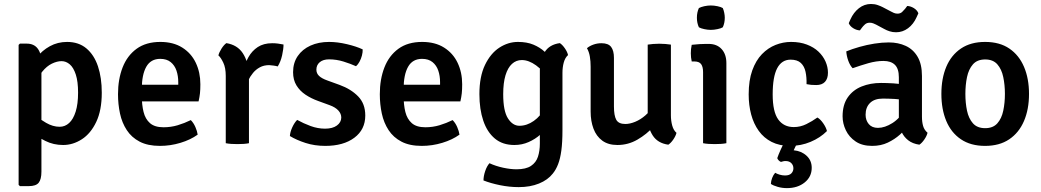

<svg xmlns="http://www.w3.org/2000/svg" viewBox="-20 -719 5226 964"><path d="M114 -500Q150.5 -500 169.2 -475.2Q188 -450.5 188 -406V142.5Q188 181.5 174.2 198.5Q160.5 215.5 124.5 215.5H80L73.5 209V-493.5L80 -500ZM491 -253.5Q491 -165 463.2 -106.8Q435.5 -48.5 391 -19.8Q346.5 9 297 9Q248.5 9 208.2 -11.2Q168 -31.5 134 -55.5L149 -144.5Q177.5 -122 211.5 -102.2Q245.5 -82.5 279.5 -82.5Q306.5 -82.5 327.2 -101.5Q348 -120.5 360 -158.8Q372 -197 372 -254Q372 -310 360.5 -345Q349 -380 330.2 -396Q311.5 -412 289 -412Q266.5 -412 240.5 -399.5Q214.5 -387 191.8 -358.8Q169 -330.5 156 -283.5L131.5 -363.5Q140 -399 165.8 -432.2Q191.5 -465.5 230.5 -487Q269.5 -508.5 317 -508.5Q375 -508.5 413.8 -476Q452.5 -443.5 471.8 -386.2Q491 -329 491 -253.5Z M646.5 -210V-293.5H875V-306.5Q875 -338 866 -364.5Q857 -391 837 -407.2Q817 -423.5 784.5 -423.5Q737 -423.5 714.5 -383.8Q692 -344 692 -272V-236.5Q692 -192.5 700.8 -157Q709.5 -121.5 733 -100.8Q756.5 -80 801 -80Q838 -80 872.2 -90.2Q906.5 -100.5 938 -116Q952 -102 961 -81.2Q970 -60.5 972.5 -43Q936.5 -17 886 -1.8Q835.5 13.5 783 13.5Q722 13.5 681.2 -7.8Q640.5 -29 616.5 -65.8Q592.5 -102.5 582.5 -149Q572.5 -195.5 572.5 -246Q572.5 -321 595.5 -380.2Q618.5 -439.5 665.8 -474Q713 -508.5 785 -508.5Q850 -508.5 895 -480.2Q940 -452 963 -403.8Q986 -355.5 986 -296Q986 -269 984 -250.5Q982 -232 977 -210Z M1403.5 -495.5Q1403.5 -473 1396.5 -441.5Q1389.5 -410 1374.5 -385.5Q1363.5 -388.5 1352.8 -389.8Q1342 -391 1331.5 -392Q1305 -392 1285 -381.2Q1265 -370.5 1250.5 -353Q1236 -335.5 1225.5 -313.5Q1215 -291.5 1207.5 -268.5L1192 -289Q1193 -325.5 1201.5 -363.2Q1210 -401 1227.5 -432.2Q1245 -463.5 1274.2 -482.8Q1303.5 -502 1346.5 -502Q1362.5 -502 1375.5 -500.2Q1388.5 -498.5 1403.5 -495.5ZM1076.5 -441Q1080.5 -456.5 1092.2 -475Q1104 -493.5 1116.5 -502.5Q1171.5 -493.5 1198.8 -452.2Q1226 -411 1230 -347.5V0Q1218.5 2.5 1203 3.5Q1187.5 4.5 1172 4.5Q1156.5 4.5 1141.2 3.5Q1126 2.5 1113.5 0V-338Q1113.5 -378.5 1101.2 -404.2Q1089 -430 1076.5 -441Z M1435.5 -36Q1436.5 -55.5 1447.2 -79.2Q1458 -103 1472 -117Q1503.5 -99.5 1539.5 -86.2Q1575.5 -73 1612 -73Q1650 -73 1671.5 -88.8Q1693 -104.5 1693.5 -128.5Q1693.5 -148 1678.8 -164.2Q1664 -180.5 1635 -191L1577.5 -212Q1542.5 -224.5 1514 -243.5Q1485.5 -262.5 1468.5 -290.2Q1451.5 -318 1451.5 -356.5Q1451.5 -403.5 1474.8 -437.5Q1498 -471.5 1538.8 -490Q1579.5 -508.5 1632.5 -508.5Q1674.5 -508.5 1722 -497.2Q1769.5 -486 1801 -471Q1801.5 -456.5 1797.2 -440.2Q1793 -424 1785.2 -409.5Q1777.5 -395 1767.5 -386.5Q1740 -399 1704.5 -410Q1669 -421 1632 -421Q1602.5 -421 1585.5 -406.8Q1568.5 -392.5 1568.5 -369.5Q1568.5 -350.5 1582 -337.8Q1595.5 -325 1623.5 -315L1685.5 -292.5Q1742 -272 1778 -235.2Q1814 -198.5 1814 -139Q1814 -68.5 1759.2 -27.5Q1704.5 13.5 1613 13.5Q1560 13.5 1514.2 -1.2Q1468.5 -16 1435.5 -36Z M1961 -210V-293.5H2189.5V-306.5Q2189.5 -338 2180.5 -364.5Q2171.5 -391 2151.5 -407.2Q2131.5 -423.5 2099 -423.5Q2051.5 -423.5 2029 -383.8Q2006.5 -344 2006.5 -272V-236.5Q2006.5 -192.5 2015.2 -157Q2024 -121.5 2047.5 -100.8Q2071 -80 2115.5 -80Q2152.5 -80 2186.8 -90.2Q2221 -100.5 2252.5 -116Q2266.5 -102 2275.5 -81.2Q2284.5 -60.5 2287 -43Q2251 -17 2200.5 -1.8Q2150 13.5 2097.5 13.5Q2036.5 13.5 1995.8 -7.8Q1955 -29 1931 -65.8Q1907 -102.5 1897 -149Q1887 -195.5 1887 -246Q1887 -321 1910 -380.2Q1933 -439.5 1980.2 -474Q2027.5 -508.5 2099.5 -508.5Q2164.5 -508.5 2209.5 -480.2Q2254.5 -452 2277.5 -403.8Q2300.5 -355.5 2300.5 -296Q2300.5 -269 2298.5 -250.5Q2296.5 -232 2291.5 -210Z M2832 -442.5Q2817 -429 2810.5 -405Q2804 -381 2804 -353.5V-65.5Q2804 -5 2798.5 36.2Q2793 77.5 2782.2 105.2Q2771.5 133 2755.5 152.5Q2730.5 184.5 2686.2 202.5Q2642 220.5 2584.5 220.5Q2538 220.5 2490.5 210.8Q2443 201 2407.5 187Q2407.5 165.5 2416 140.2Q2424.5 115 2437.5 100.5Q2469 115 2506 123Q2543 131 2573.5 131Q2620.5 131 2646 114Q2671.5 97 2681 67.8Q2690.5 38.5 2690.5 2V-366Q2690.5 -417.5 2714.2 -456.5Q2738 -495.5 2791 -502.5Q2804 -494 2816.2 -476.2Q2828.5 -458.5 2832 -442.5ZM2387 -246.5Q2387 -334.5 2415 -392.8Q2443 -451 2487.2 -479.8Q2531.5 -508.5 2580.5 -508.5Q2625.5 -508.5 2658.2 -494.8Q2691 -481 2713.8 -460Q2736.5 -439 2752.5 -418L2735.5 -319.5Q2708.5 -364 2671.5 -390.8Q2634.5 -417.5 2600 -417.5Q2571.5 -417.5 2550.5 -398.2Q2529.5 -379 2518 -341Q2506.5 -303 2506.5 -246Q2506.5 -162 2530.2 -124.8Q2554 -87.5 2588 -87.5Q2625.5 -87.5 2660.2 -112Q2695 -136.5 2715 -177L2732.5 -90Q2718 -66 2692.8 -43.2Q2667.5 -20.5 2634.2 -5.8Q2601 9 2562.5 9Q2503.5 9 2464.8 -23.2Q2426 -55.5 2406.5 -113Q2387 -170.5 2387 -246.5Z M3348.5 -140.5Q3348.5 -113 3355 -89Q3361.5 -65 3376.5 -52Q3372.5 -36 3360.5 -18.5Q3348.5 -1 3335.5 7.5Q3282 0 3257 -39.2Q3232 -78.5 3232 -130V-495Q3243.5 -497 3259 -498.2Q3274.5 -499.5 3290 -499.5Q3305.5 -499.5 3320.8 -498.2Q3336 -497 3348.5 -495ZM2945.5 -384.5Q2945.5 -411.5 2941.5 -435.2Q2937.5 -459 2927 -477Q2939.5 -488 2959 -495Q2978.5 -502 3000 -502Q3034.5 -502 3048.5 -483.2Q3062.5 -464.5 3062.5 -428.5V-184.5Q3062.5 -138.5 3074.2 -117.5Q3086 -96.5 3119.5 -96.5Q3142.5 -96.5 3169.2 -107.5Q3196 -118.5 3220.5 -139.8Q3245 -161 3260.5 -191V-82.5Q3227 -45 3180.5 -18Q3134 9 3080 9Q3033.5 9 3003.8 -13Q2974 -35 2959.8 -73Q2945.5 -111 2945.5 -158.5Z M3627 0Q3614.5 2.5 3599.2 3.5Q3584 4.5 3568.5 4.5Q3553 4.5 3537.8 3.5Q3522.5 2.5 3510 0V-357Q3510 -383.5 3500.2 -397Q3490.5 -410.5 3465.5 -410.5H3453Q3448.5 -430 3448.5 -451.5Q3448.5 -461.5 3449.5 -472.2Q3450.5 -483 3453 -494Q3473.5 -496.5 3492.2 -497.5Q3511 -498.5 3523.5 -498.5H3538.5Q3579.5 -498.5 3603.2 -472.5Q3627 -446.5 3627 -402ZM3479 -630Q3479 -657 3489 -678.5Q3499 -684 3516 -687.8Q3533 -691.5 3549 -691.5Q3564.5 -691.5 3582.5 -687.8Q3600.5 -684 3609 -678.5Q3613.5 -668.5 3616.2 -655.2Q3619 -642 3619 -630Q3619 -603.5 3609 -582Q3600.5 -576.5 3582.5 -572.8Q3564.5 -569 3549 -569Q3533 -569 3515.8 -572.8Q3498.5 -576.5 3489 -582Q3479 -603.5 3479 -630Z M4029.5 -296.5Q4030.5 -330.5 4024.5 -358.5Q4018.5 -386.5 4000.8 -403Q3983 -419.5 3949.5 -419.5Q3905 -419.5 3882.2 -376.5Q3859.5 -333.5 3859.5 -245Q3859.5 -158 3887.2 -119.5Q3915 -81 3965.5 -81Q3998.5 -81 4028.5 -95.8Q4058.5 -110.5 4084 -129Q4099 -120.5 4113.2 -100Q4127.5 -79.5 4132 -61Q4098 -27 4049.8 -6.8Q4001.5 13.5 3947.5 13.5Q3893.5 13.5 3854.2 -6.5Q3815 -26.5 3789.5 -62Q3764 -97.5 3751.5 -144.2Q3739 -191 3739 -245Q3739 -315.5 3757 -365.5Q3775 -415.5 3805.5 -447Q3836 -478.5 3874 -493.5Q3912 -508.5 3952 -508.5Q3996.5 -508.5 4031.2 -495.2Q4066 -482 4089.2 -460Q4112.5 -438 4124.8 -410.2Q4137 -382.5 4137 -354Q4137 -324 4122 -308Q4107 -292 4078 -292Q4063.5 -292 4052.5 -293Q4041.5 -294 4029.5 -296.5ZM3882.5 75Q3888 58.5 3899 34Q3910 9.5 3919 -6H3987Q3982 1 3975.2 14Q3968.5 27 3965 35.5Q4003.5 39 4029.5 62.8Q4055.5 86.5 4055.5 123.5Q4055.5 168.5 4020.2 197Q3985 225.5 3931 225.5Q3907 225.5 3885 219.2Q3863 213 3850.5 204.5Q3851 189.5 3856.8 174.5Q3862.5 159.5 3872 148.5Q3881 154 3894.5 158Q3908 162 3921.5 162Q3943 162 3953.2 151.5Q3963.5 141 3963.5 126Q3963.5 111 3953.2 100.2Q3943 89.5 3923.5 89.5Q3917.5 89.5 3911.8 91Q3906 92.5 3901 94Q3887.5 88 3882.5 75Z M4210.5 -135Q4210.5 -192.5 4236.2 -229.8Q4262 -267 4306 -284.8Q4350 -302.5 4403.5 -302.5Q4430 -302.5 4465 -300.5Q4500 -298.5 4530 -292V-214.5Q4504.5 -220.5 4471.8 -222.2Q4439 -224 4412.5 -224Q4370.5 -224 4348.2 -202Q4326 -180 4326 -143Q4326 -115 4342 -96Q4358 -77 4388 -77Q4422.5 -77 4460.8 -101.2Q4499 -125.5 4525 -172L4542.5 -88Q4524 -66 4498 -42.8Q4472 -19.5 4437.5 -3Q4403 13.5 4359 13.5Q4308.5 13.5 4275.8 -8.8Q4243 -31 4226.8 -65Q4210.5 -99 4210.5 -135ZM4637 -52.5Q4633.5 -37 4621.2 -19Q4609 -1 4596 7.5Q4561.5 2.5 4539.5 -15Q4517.5 -32.5 4506.5 -57.2Q4495.5 -82 4493 -108.5V-331Q4493 -374 4473.2 -393.5Q4453.5 -413 4415.5 -413Q4379.5 -413 4340 -401.8Q4300.5 -390.5 4261 -376.5Q4247.5 -390.5 4239 -414.2Q4230.5 -438 4229 -461Q4258.5 -473 4295.2 -483.5Q4332 -494 4370.2 -500Q4408.5 -506 4442.5 -506Q4490 -506 4527.8 -488.5Q4565.5 -471 4587.2 -433.8Q4609 -396.5 4609 -337.5V-133Q4609 -106.5 4614.8 -86.5Q4620.5 -66.5 4637 -52.5ZM4378.5 -595.5Q4373.5 -598 4365 -601.5Q4356.5 -605 4346.5 -605Q4332 -605 4322.5 -596.2Q4313 -587.5 4308 -580.5L4297.5 -566.5Q4281 -567 4264.2 -577.2Q4247.5 -587.5 4241.5 -602.5L4250 -622Q4265.5 -656.5 4292.5 -677.8Q4319.5 -699 4353 -699Q4371.5 -699 4387 -693.5Q4402.5 -688 4412 -683L4454 -661Q4459 -658 4467.8 -654.2Q4476.5 -650.5 4486.5 -650.5Q4500.5 -650.5 4509.5 -659Q4518.5 -667.5 4524.5 -675L4535 -689Q4551.5 -688.5 4568 -678.5Q4584.5 -668.5 4591 -652.5L4582.5 -633.5Q4566.5 -597.5 4539.2 -577.2Q4512 -557 4479 -557Q4461.5 -557 4446.8 -561.8Q4432 -566.5 4420.5 -573Z M5146.5 -247.5Q5146.5 -170 5121.2 -111.2Q5096 -52.5 5047 -19.5Q4998 13.5 4926 13.5Q4853.5 13.5 4804.5 -19.8Q4755.5 -53 4731 -111.8Q4706.5 -170.5 4706.5 -247.5Q4706.5 -325 4731.2 -383.8Q4756 -442.5 4805 -475.5Q4854 -508.5 4926 -508.5Q4999 -508.5 5047.8 -475.2Q5096.5 -442 5121.5 -383.2Q5146.5 -324.5 5146.5 -247.5ZM4827 -247.5Q4827 -202.5 4835.2 -163.2Q4843.5 -124 4865 -99.8Q4886.5 -75.5 4926.5 -75.5Q4966 -75.5 4987.5 -99.8Q5009 -124 5017.2 -163.2Q5025.5 -202.5 5025.5 -247.5Q5025.5 -292.5 5017.2 -332Q5009 -371.5 4987.5 -396Q4966 -420.5 4926.5 -420.5Q4886.5 -420.5 4865 -396Q4843.5 -371.5 4835.2 -332Q4827 -292.5 4827 -247.5Z"/></svg>

Font: Signika Medium
Style: Regular
Weight: 500
Designer: Anna Giedry
Foundry: Anna Giedry
Version: Version 2.000